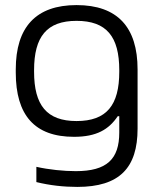

<svg xmlns="http://www.w3.org/2000/svg" viewBox="-20 -529 614 755"><path d="M42 -256V-244C42 -76 116 9 271 9C360 9 408 -20 443 -72H449V-8C449 97 400 144 278 144C230 144 172 138 123 127V187C176 200 230 206 284 206C450 206 521 131 521 -23V-256C521 -422 442 -509 281 -509C121 -509 42 -422 42 -256ZM114 -247V-253C114 -385 164 -447 281 -447C399 -447 449 -385 449 -253V-247C449 -115 399 -53 281 -53C164 -53 114 -115 114 -247Z"/></svg>

Font: LT Wave Text Light
Style: Regular
Weight: 300
Designer: Daniel Lyons
Version: Version 2.5 (Glyphs App)